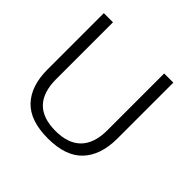

<svg xmlns="http://www.w3.org/2000/svg" viewBox="-177 -890 1080 1080"><g transform="rotate(45 363.0 -350.5)"><path d="M340.8 10.3C434.1 10.3 502.9 -13.2 548.3 -60.5C593.8 -107.9 617.2 -175.3 617.7 -262.7V-710.9H544.9V-258.3C544.9 -119.6 473.6 -49.8 341.3 -49.8C205.6 -49.8 137.7 -119.6 137.7 -259.3V-710.9H64.9V-262.2C64.9 -175.3 87.4 -107.9 132.3 -60.5C177.2 -13.2 246.6 10.3 340.8 10.3Z"/></g></svg>

Font: Ride Light
Style: Regular
Weight: 300
Version: Version 3.000